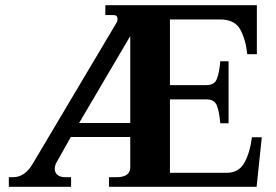

<svg xmlns="http://www.w3.org/2000/svg" viewBox="-20 -720 1062 740"><path d="M14 -37H30Q75 -37 105 -87L430 -634Q433 -639 433 -646Q433 -662 418 -662H386V-700H970V-511H933Q928 -564 907 -604.5Q886 -645 828 -645H635V-392H776Q806 -392 815.5 -415Q825 -438 829 -484H861V-245H829Q825 -291 815.5 -314Q806 -337 776 -337H635V-54H853Q900 -54 921.5 -92Q943 -130 951 -191H989L969 0H400V-37H428Q482 -37 482 -75V-192H253L200 -98Q191 -83 191 -69Q191 -55 201.5 -46Q212 -37 233 -37H254V0H14ZM482 -246V-581L285 -246Z"/></svg>

Font: Taviraj DemiBold
Style: Regular
Weight: 600
Designer: Katatrad Team
Foundry: CadsonDemak
Version: Version 1.030